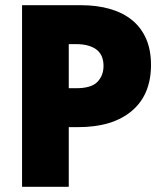

<svg xmlns="http://www.w3.org/2000/svg" viewBox="-20 -720 628 740"><path d="M291 -700Q354 -700 404 -685.5Q454 -671 489 -642.5Q524 -614 543 -571Q562 -528 562 -470Q562 -355 488 -292.5Q414 -230 281 -230H245V0H65V-700ZM274 -380Q332 -380 355.5 -404.5Q379 -429 379 -466Q379 -483 374 -498Q369 -513 357 -524.5Q345 -536 324 -543Q303 -550 271 -550H245V-380Z"/></svg>

Font: Tilda Sans Black
Style: Regular
Weight: 900
Designer: ParaType Ltd
Foundry: ParaType Ltd
Version: Version 1.009